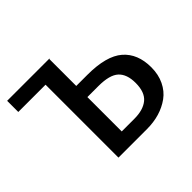

<svg xmlns="http://www.w3.org/2000/svg" viewBox="-127 -689 851 851"><g transform="rotate(-45 298.5 -263.5)"><path d="M337.9 -356.9Q456.5 -356.9 509.3 -311Q562 -265.1 562 -180.2Q562 -134.8 544.9 -99.4Q527.8 -64 498.5 -42.7Q469.2 -21.5 432.9 -10.7Q396.5 0 355 0H175.8V-457H4.9V-526.9H271L268.1 -524.9V-356.9ZM347.2 -71.8Q402.8 -71.8 433.3 -96.9Q463.9 -122.1 463.9 -180.2Q463.9 -234.9 435.5 -261Q407.2 -287.1 336.9 -287.1H268.1V-71.8Z"/></g></svg>

Font: FiraGO
Style: Regular
Weight: 400
Designer: bBox Type
Foundry: bBox Type GmbH
Version: Version 1.001;PS 001.001;hotconv 1.0.88;makeotf.lib2.5.64775